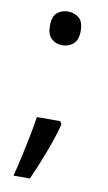

<svg xmlns="http://www.w3.org/2000/svg" viewBox="-80 -591 428 762"><g transform="rotate(10 134.0 -210.5)"><path d="M183 -105Q170 -53 145.5 11.5Q121 76 97 129H31Q41 91 50.5 47.5Q60 4 68.5 -38.5Q77 -81 82 -116H176ZM70 -482Q70 -520 88 -535Q106 -550 131 -550Q157 -550 175.5 -535Q194 -520 194 -482Q194 -446 175.5 -430Q157 -414 131 -414Q106 -414 88 -430Q70 -446 70 -482Z"/></g></svg>

Font: Noto Sans New Tai Lue
Style: Regular
Weight: 400
Designer: Monotype Design Team
Foundry: Monotype Imaging Inc.
Version: Version 2.003